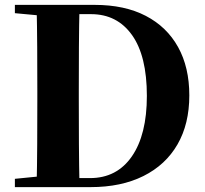

<svg xmlns="http://www.w3.org/2000/svg" viewBox="-20 -767 839 787"><path d="M41 0V-34L202 -50H218V0ZM130 0Q132 -86 132.5 -175Q133 -264 133 -360V-393Q133 -483 132.5 -571Q132 -659 130 -747H306Q304 -661 303.5 -572.5Q303 -484 303 -393V-360Q303 -266 303.5 -177Q304 -88 306 0ZM218 0V-37H349Q459 -37 520.5 -126Q582 -215 582 -374Q582 -538 521 -623.5Q460 -709 353 -709H218V-747H368Q491 -747 577.5 -702Q664 -657 710 -574Q756 -491 756 -376Q756 -259 707.5 -175Q659 -91 568 -45.5Q477 0 351 0ZM41 -713V-747H218V-698H202Z"/></svg>

Font: Noto Serif JP ExtraLight Black
Style: Regular
Weight: 900
Version: Version 2.003-H1;hotconv 1.1.1;makeotfexe 2.6.0